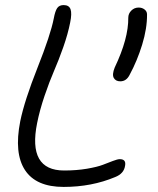

<svg xmlns="http://www.w3.org/2000/svg" viewBox="-20 -693 626 760"><path d="M231.9 46.9Q122.6 46.9 78.9 -19.8Q35.2 -86.4 60.1 -212.9Q76.7 -294.4 128.4 -424.8Q180.2 -555.2 192.9 -620.1Q198.2 -648.9 206.3 -660.9Q214.4 -672.9 231.9 -672.9Q253.4 -672.9 259.3 -656.2Q265.1 -639.6 257.8 -604Q249 -559.1 230.5 -506.3Q211.9 -453.6 193.8 -412.1Q175.8 -370.6 156.5 -314Q137.2 -257.3 127 -206.1Q88.9 -18.1 233.9 -18.1Q282.7 -18.1 324 -25.1Q365.2 -32.2 386.7 -40.5Q408.2 -48.8 426.8 -55.9Q445.3 -63 454.1 -63Q480 -63 475.1 -37.1Q470.7 -5.9 436 7.8Q342.8 46.9 231.9 46.9ZM456.1 -371.1Q438 -371.1 430.4 -384.5Q422.9 -397.9 434.1 -425.8Q488.8 -540.5 487.8 -623Q487.8 -639.2 499.8 -651.1Q511.7 -663.1 528.8 -663.1Q542.5 -663.1 552.2 -655.5Q562 -647.9 562 -636.2Q562.5 -580.6 542.7 -516.1Q522.9 -451.7 493.2 -397Q480.5 -371.1 456.1 -371.1Z"/></svg>

Font: Shantell Sans Bouncy
Style: Italic
Weight: 300
Italic angle: -11.31°
Designer: Stephen Nixon, Anya Danilova, Shantell Martin
Foundry: Arrow Type
Version: Version 1.006;[9816181b4]